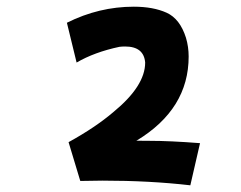

<svg xmlns="http://www.w3.org/2000/svg" viewBox="-20 -762 721 574"><path d="M549 -208Q428 -222 286 -222L220 -221L185 -337Q265 -381 319 -427Q414 -505 414 -575Q410 -623 354 -623Q345 -623 337 -622Q262 -606 209 -575L180 -694Q276 -742 380 -742Q438 -742 478 -724Q518 -706 536 -649Q544 -622 544 -593Q544 -436 389 -342Q377 -341 426 -341Q489 -341 578 -334Z"/></svg>

Font: KN Bobohei
Style: Bold
Weight: 700
Designer: Kingnam Type Foundry
Version: Version 1.710;March 18, 2023